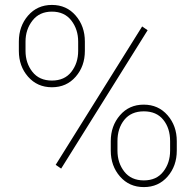

<svg xmlns="http://www.w3.org/2000/svg" viewBox="-20 -741 786 771"><path d="M225.6 -64 203.6 -79.1 550.8 -634.8 572.8 -619.6ZM451.7 -136.2Q451.7 -86.9 479.2 -51.8Q506.8 -16.6 557.6 -16.6Q608.4 -16.6 635.7 -51.8Q663.1 -86.9 663.1 -136.2V-174.3Q663.1 -226.1 635.7 -260Q608.4 -293.9 557.6 -293.9Q506.8 -293.9 479.2 -259.8Q451.7 -225.6 451.7 -174.3ZM424.8 -174.3Q424.8 -235.4 461.7 -278.1Q498.5 -320.8 557.1 -320.8Q615.7 -320.8 652.8 -278.3Q689.9 -235.8 689.9 -174.3V-136.2Q689.9 -74.7 653.1 -32.2Q616.2 10.3 557.6 10.3Q499 10.3 461.9 -32.2Q424.8 -74.7 424.8 -136.2ZM82.5 -536.6Q82.5 -487.8 110.1 -452.6Q137.7 -417.5 188.5 -417.5Q239.3 -417.5 266.6 -452.6Q293.9 -487.8 293.9 -536.6V-574.2Q293.9 -623 266.4 -658.7Q238.8 -694.3 188.5 -694.3Q138.2 -694.3 110.4 -658.4Q82.5 -622.6 82.5 -574.2ZM55.7 -574.2Q55.7 -635.7 92.8 -678.5Q129.9 -721.2 188.5 -721.2Q247.1 -721.2 283.9 -678.5Q320.8 -635.7 320.8 -574.2V-536.6Q320.8 -475.1 283.9 -432.9Q247.1 -390.6 188.5 -390.6Q129.9 -390.6 92.8 -432.9Q55.7 -475.1 55.7 -536.6Z"/></svg>

Font: Roboto-Thin
Style: Regular
Weight: 250
Designer: Google
Version: Version 1.100141; 2013; ttfautohint (v0.94.14-c901) -l 8 -r 